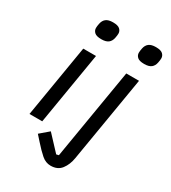

<svg xmlns="http://www.w3.org/2000/svg" viewBox="-227 -862 1055 1187"><g transform="rotate(30 300.0 -268.5)"><path d="M143 -516H234L148 0H57ZM329 212Q294 212 264.5 186.5Q235 161 197 118L163 80L225 27L325 134L342 130L450 -516H541L439 94Q431 144 405 178Q379 212 329 212ZM210 -622Q175 -622 161 -635Q147 -648 147 -666Q147 -679 151 -698Q156 -723 172.5 -736Q189 -749 222 -749Q257 -749 271 -736Q285 -723 285 -705Q285 -692 281 -673Q276 -648 259.5 -635Q243 -622 210 -622ZM516 -622Q481 -622 467 -635Q453 -648 453 -666Q453 -679 457 -698Q462 -723 478.5 -736Q495 -749 528 -749Q563 -749 577 -736Q591 -723 591 -705Q591 -692 587 -673Q582 -648 565.5 -635Q549 -622 516 -622Z"/></g></svg>

Font: IBM Plex Mono Text
Style: Italic
Weight: 450
Italic angle: -9°
Monospace: yes
Designer: Mike Abbink, Paul van der Laan, Pieter van Rosmalen
Foundry: Bold Monday
Version: Version 2.1